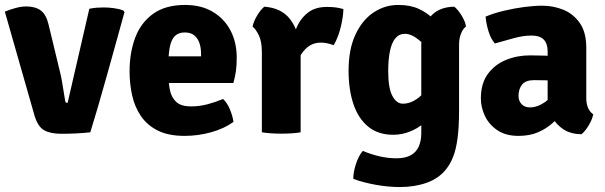

<svg xmlns="http://www.w3.org/2000/svg" viewBox="-24 -534 2444 775"><path d="M336.5 -498.5Q350.5 -501.5 364.8 -502.8Q379 -504 393 -504Q413.5 -504 434.8 -501.2Q456 -498.5 474 -491.5L478.5 -485Q463.5 -430.5 445.2 -364.8Q427 -299 408 -231.2Q389 -163.5 371.5 -103.2Q354 -43 340.5 0Q314.5 3 283.8 4.5Q253 6 223.5 6Q179 6 153.8 -8.5Q128.5 -23 115 -68.5L-4.5 -487Q16 -495.5 39.2 -501.8Q62.5 -508 81.5 -508Q118.5 -508 140.5 -491.8Q162.5 -475.5 172 -435L217 -248.5Q222 -229.5 226 -206.8Q230 -184 233.2 -163Q236.5 -142 239 -127Q240 -121 242.2 -120Q244.5 -119 249 -119Z M599 -199V-306.5H787.5V-318Q787.5 -341 781 -360.2Q774.5 -379.5 760.2 -391.2Q746 -403 722 -403Q685.5 -403 670.8 -373Q656 -343 656 -280.5V-233.5Q656 -199.5 662 -170Q668 -140.5 687.5 -122.5Q707 -104.5 747 -104.5Q781 -104.5 813.8 -113.2Q846.5 -122 876.5 -134.5Q894 -117.5 904.5 -91.5Q915 -65.5 918.5 -42Q880.5 -14.5 827.8 0Q775 14.5 721.5 14.5Q655.5 14.5 612.5 -7.2Q569.5 -29 544.5 -66Q519.5 -103 509.2 -149.8Q499 -196.5 499 -246Q499 -321.5 521.8 -382Q544.5 -442.5 594 -478.2Q643.5 -514 723 -514Q789 -514 835.5 -486Q882 -458 906.8 -410.2Q931.5 -362.5 931.5 -302Q931.5 -268.5 928.2 -246.2Q925 -224 918 -199Z M1362 -497.5Q1362 -470 1352 -427.2Q1342 -384.5 1323 -351.5Q1310 -356.5 1297.2 -359.2Q1284.5 -362 1271.5 -362Q1251.5 -362 1235.5 -354.8Q1219.5 -347.5 1206.5 -333.5Q1193.5 -319.5 1182 -299Q1170.5 -278.5 1160 -252L1142.5 -275.5Q1145 -317 1153 -357.8Q1161 -398.5 1177.5 -432Q1194 -465.5 1222.8 -485.8Q1251.5 -506 1295.5 -506Q1318.5 -506 1332.8 -503.8Q1347 -501.5 1362 -497.5ZM995.5 -426.5Q999.5 -447.5 1014 -471.5Q1028.5 -495.5 1043 -507Q1112.5 -502 1147.5 -455.8Q1182.5 -409.5 1189.5 -334.5V0Q1173.5 3 1152.8 4.2Q1132 5.5 1111.5 5.5Q1092 5.5 1071.2 4.2Q1050.5 3 1033 0V-323Q1033 -367.5 1020.2 -392.8Q1007.5 -418 995.5 -426.5Z M1857 -427Q1844.5 -418 1836.8 -398.2Q1829 -378.5 1829 -354.5V-91Q1829 -21 1822.8 24.8Q1816.5 70.5 1805 99.2Q1793.5 128 1777.5 148Q1748 186 1699 203.5Q1650 221 1590 221Q1543 221 1492 211.8Q1441 202.5 1402 188Q1402 160.5 1413 127.2Q1424 94 1440.5 75Q1473 89 1507.8 97Q1542.5 105 1575.5 105Q1612 105 1634.2 92.5Q1656.5 80 1666.5 57Q1676.5 34 1676.5 3.5V-357Q1676.5 -419.5 1710 -462.8Q1743.5 -506 1809.5 -507Q1824 -496 1839 -471.8Q1854 -447.5 1857 -427ZM1383 -248.5Q1383 -334.5 1410.5 -393.8Q1438 -453 1483.5 -483.5Q1529 -514 1583.5 -514Q1632.5 -514 1666.8 -498Q1701 -482 1723.5 -459Q1746 -436 1758.5 -414L1733.5 -286.5Q1704.5 -341 1671.2 -369.2Q1638 -397.5 1611 -397.5Q1587 -397.5 1572 -379.5Q1557 -361.5 1550 -327.8Q1543 -294 1543 -247.5Q1543 -178 1559.8 -146.8Q1576.5 -115.5 1602 -115.5Q1632 -115.5 1660.8 -136Q1689.5 -156.5 1709 -197L1731 -88.5Q1714.5 -60.5 1688.5 -38Q1662.5 -15.5 1630.2 -2.8Q1598 10 1563 10Q1502 10 1462 -23Q1422 -56 1402.5 -114.2Q1383 -172.5 1383 -248.5Z M1917 -136.5Q1917 -197 1945 -235.2Q1973 -273.5 2018.2 -292Q2063.5 -310.5 2115 -310.5Q2137.5 -310.5 2171.8 -309.5Q2206 -308.5 2233.5 -303V-204Q2212 -209 2181.8 -209.8Q2151.5 -210.5 2131.5 -210.5Q2098 -210.5 2083.5 -192.8Q2069 -175 2069 -147Q2069 -127 2081.2 -113.8Q2093.5 -100.5 2115 -100.5Q2145 -100.5 2176 -122Q2207 -143.5 2228.5 -181L2250.5 -82Q2231 -59 2206 -36.8Q2181 -14.5 2147.5 0Q2114 14.5 2069 14.5Q2017.5 14.5 1983.8 -8.2Q1950 -31 1933.5 -65.8Q1917 -100.5 1917 -136.5ZM2370.5 -72.5Q2366.5 -51.5 2352 -27.5Q2337.5 -3.5 2323 8Q2279 7 2250.2 -12Q2221.5 -31 2206.2 -58.8Q2191 -86.5 2186.5 -113V-327Q2186.5 -358 2170.8 -374.2Q2155 -390.5 2121 -390.5Q2089 -390.5 2051 -380.2Q2013 -370 1973.5 -358.5Q1957 -377.5 1947.8 -407.8Q1938.5 -438 1936 -467Q1970 -481 2011 -490.8Q2052 -500.5 2092.5 -505.8Q2133 -511 2165 -511Q2209 -511 2249.5 -494.8Q2290 -478.5 2316.2 -441.2Q2342.5 -404 2342.5 -340.5V-137Q2342.5 -115.5 2349.5 -99Q2356.5 -82.5 2370.5 -72.5Z"/></svg>

Font: Signika Light
Style: Bold
Weight: 700
Version: Version 2.003;gftools[0.9.32]